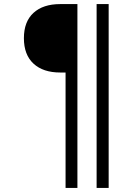

<svg xmlns="http://www.w3.org/2000/svg" viewBox="-20 -770 669 940"><path d="M301 150V-415H275Q191 -415 144 -458.5Q97 -502 97 -583Q97 -664 144 -707Q191 -750 275 -750H359V150ZM453 150V-750H512V150Z"/></svg>

Font: Orkney Medium
Style: Regular
Weight: 500
Designer: Samuel Oakes and Alfredo Marco Pradil
Foundry: Alfredo Marco Pradil
Version: 1.0; ttfautohint (v1.5)